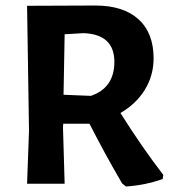

<svg xmlns="http://www.w3.org/2000/svg" viewBox="-20 -665 630 695"><path d="M325 -645Q426 -645 481 -595.5Q536 -546 536 -454Q536 -392 504.5 -340.5Q473 -289 416 -256Q494 -132 571 -32L569 -17Q504 6 436 10L422 -1Q359 -109 304 -217H209L208 -204L214 0H78L85 -192L78 -644ZM282 -545 214 -541 210 -322 309 -318Q394 -347 394 -441Q394 -541 282 -545Z"/></svg>

Font: Alegreya Sans
Style: Bold
Weight: 700
Designer: Juan Pablo del Peral
Foundry: Huerta Tipografica
Version: Version 2.007